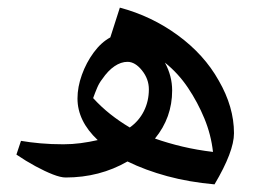

<svg xmlns="http://www.w3.org/2000/svg" viewBox="-20 -468 684 503"><path d="M542 15Q475 9 418 -6.5Q361 -22 314 -45Q241 -3 152 -3Q139 -3 118.5 -11Q98 -19 73 -32.5Q48 -46 23 -63L35 -99Q58 -95 86 -92.5Q114 -90 146 -90Q169 -90 191.5 -93Q214 -96 236 -101Q183 -151 183 -210Q183 -240 194.5 -272Q206 -304 225.5 -330.5Q245 -357 269 -370L294 -448Q377 -426 446 -375.5Q515 -325 553 -257Q593 -188 593 -119Q593 -71 542 15ZM320 -134Q344 -151 357 -177Q370 -203 370 -234Q370 -261 352 -283.5Q334 -306 314 -306Q297 -306 280 -294.5Q263 -283 248 -261Q240 -251 234.5 -238Q229 -225 224 -211Q245 -188 269 -169Q293 -150 320 -134ZM538 -70Q533 -115 515.5 -157.5Q498 -200 472.5 -238Q447 -276 412 -304Q431 -269 431 -231Q431 -160 386 -105Q420 -93 458 -84Q496 -75 538 -70Z"/></svg>

Font: Noto Naskh Arabic Medium
Style: Regular
Weight: 500
Designer: Monotype Design Team, David Williams, Mohamad Dakak and Nizar Qandah
Foundry: Monotype Imaging Inc.
Version: Version 2.016